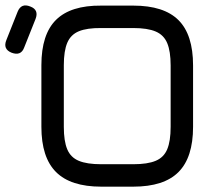

<svg xmlns="http://www.w3.org/2000/svg" viewBox="-75 -699 823 719"><path d="M304 0Q189.5 0 134.8 -54.8Q80 -109.5 80 -224V-455Q80 -570.5 135 -624.8Q190 -679 304 -678H424Q539 -678 593.5 -623.5Q648 -569 648 -454V-224Q648 -109.5 593.5 -54.8Q539 0 424 0ZM304 -84H424Q477.5 -84 508 -96.8Q538.5 -109.5 551.2 -140Q564 -170.5 564 -224V-454Q564 -507 551.2 -537.5Q538.5 -568 508 -581Q477.5 -594 424 -594H304Q251 -594.5 220.5 -582Q190 -569.5 177 -539Q164 -508.5 164 -455V-224Q164 -170.5 176.8 -140Q189.5 -109.5 220 -96.8Q250.5 -84 304 -84ZM-31.6 -501.6Q3.7 -488.4 15.6 -521.2L57.9 -627.4Q71.7 -662.4 38.3 -674.7Q4.4 -688.4 -9 -655.1L-51.2 -548.9Q-64.9 -515 -31.6 -501.6Z"/></svg>

Font: Jura Light
Style: Bold
Weight: 700
Version: Version 5.104